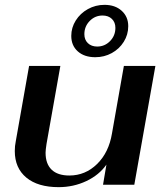

<svg xmlns="http://www.w3.org/2000/svg" viewBox="-20 -762 686 792"><path d="M41 -139Q41 -160 45 -179L100 -490H229L172 -169Q168 -143 168 -132Q168 -86 193 -62Q218 -38 266 -38Q332 -38 380.5 -85.5Q429 -133 442 -212L491 -490H621L534 0H405L419 -83Q389 -40 336 -15Q283 10 222 10Q136 10 88.5 -29.5Q41 -69 41 -139ZM274 -614Q274 -648 292.5 -677.5Q311 -707 342.5 -724.5Q374 -742 411 -742Q455 -742 482 -717.5Q509 -693 509 -654Q509 -619 490.5 -589.5Q472 -560 441 -543Q410 -526 373 -526Q328 -526 301 -550Q274 -574 274 -614ZM456 -647Q456 -670 441.5 -684Q427 -698 403 -698Q372 -698 350 -675.5Q328 -653 328 -621Q328 -598 342.5 -584Q357 -570 381 -570Q412 -570 434 -592.5Q456 -615 456 -647Z"/></svg>

Font: Fahkwang SemiBold
Style: Italic
Weight: 600
Italic angle: -10°
Version: Version 1.000; ttfautohint (v1.6)